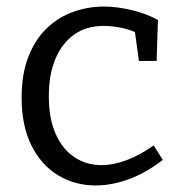

<svg xmlns="http://www.w3.org/2000/svg" viewBox="-20 -557 553 586"><path d="M272 9Q208 9 156.5 -22.5Q105 -54 75.5 -114Q46 -174 46 -258Q46 -331 66.5 -383.5Q87 -436 122 -470Q157 -504 202.5 -520.5Q248 -537 297 -537Q337 -537 382.5 -526Q428 -515 462 -496L458 -371H404L391 -465L399 -456Q374 -468 346 -473Q318 -478 296 -478Q244 -478 206.5 -451.5Q169 -425 149 -377Q129 -329 129 -263Q129 -195 150 -148Q171 -101 207.5 -77Q244 -53 290 -53Q326 -53 366 -68Q406 -83 449 -113L477 -69Q425 -29 373 -10Q321 9 272 9Z"/></svg>

Font: Bitter Thin
Style: Regular
Weight: 400
Version: Version 3.021